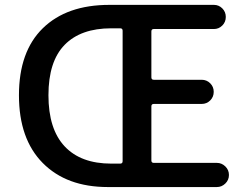

<svg xmlns="http://www.w3.org/2000/svg" viewBox="-20 -756 1001 776"><path d="M856.4 0H416Q249 0 152.8 -97.2Q56.6 -194.3 56.6 -371.1Q56.6 -547.9 153.3 -642.1Q250 -736.3 421.9 -736.3H844.7Q864.3 -736.3 878.4 -722.2Q892.6 -708 892.6 -687.5Q892.6 -667 878.4 -652.8Q864.3 -638.7 844.7 -638.7H601.6Q591.8 -638.7 591.8 -628.9V-443.4Q591.8 -433.6 601.6 -433.6H794.9Q815.4 -433.6 829.6 -419.4Q843.8 -405.3 843.8 -384.8Q843.8 -364.3 829.6 -350.1Q815.4 -335.9 794.9 -335.9H601.6Q591.8 -335.9 591.8 -326.2V-107.4Q591.8 -97.7 601.6 -97.7H856.4Q876 -97.7 890.6 -83.5Q905.3 -69.3 905.3 -48.8Q905.3 -28.3 890.6 -14.2Q876 0 856.4 0ZM429.7 -94.7H465.8Q475.6 -94.7 475.6 -104.5V-631.8Q475.6 -641.6 465.8 -641.6H429.7Q306.6 -641.6 241.2 -574.7Q175.8 -507.8 175.8 -371.1Q175.8 -234.4 241.2 -164.6Q306.6 -94.7 429.7 -94.7Z"/></svg>

Font: Gen Jyuu GothicX Medium
Style: Regular
Weight: 500
Designer: Ryoko NISHIZUKA (kana &amp; ideographs); Paul D. Hunt (Latin, Greek &amp; Cyrillic); Wenlong ZHANG (bopomofo); Sandoll C
Version: Version 1.058.20140828